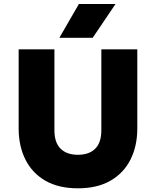

<svg xmlns="http://www.w3.org/2000/svg" viewBox="-20 -954 802 988"><path d="M381 15Q281 15 213.2 -24.2Q145.5 -63.5 110.8 -133Q76 -202.5 76 -293V-700H260V-284.5Q260 -220 291.8 -188.8Q323.5 -157.5 381 -157.5Q438.5 -157.5 470 -188.8Q501.5 -220 501.5 -284.5V-700H686.5V-293Q686.5 -203 651.8 -133.5Q617 -64 549 -24.5Q481 15 381 15ZM285.5 -759.5 386 -933.5H574.5L457 -759.5Z"/></svg>

Font: Geologica Roman ExtraBold
Style: Regular
Weight: 800
Designer: Sindre Bremnes, Frode Helland
Foundry: Monokrom Skriftforlag AS
Version: Version 1.010;gftools[0.9.28]